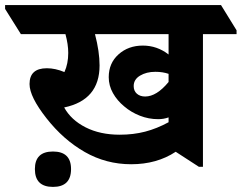

<svg xmlns="http://www.w3.org/2000/svg" viewBox="-88 -646 949 754"><path d="M427 -1Q329 -1 245 -49Q161 -97 95 -181Q28 -266 28 -316Q28 -378 96 -378Q129 -378 165 -363Q180 -396 180 -438Q180 -472 169 -512H-6L-68 -611V-626H780L841 -527V-512H709V9H693L602 -50Q528 -1 427 -1ZM533 -178Q496 -178 461.5 -191.5Q427 -205 400 -228Q372 -251 355.5 -280.5Q339 -310 339 -343Q339 -398 377.5 -432.5Q416 -467 473 -467Q529 -467 574 -432V-512H285Q303 -443 303 -389Q303 -253 164 -224Q191 -175 248 -146Q305 -117 382 -117Q436 -117 482 -129Q528 -141 574 -166V-185Q555 -178 533 -178ZM437 -308Q437 -289 449.5 -278Q462 -267 482 -267Q527 -267 574 -324V-356Q551 -364 522 -364Q487 -364 462 -349Q437 -334 437 -308ZM120 88Q49 88 49 18Q49 -51 120 -51Q191 -51 191 18Q191 88 120 88Z"/></svg>

Font: Noto Serif Devanagari ExtraBold
Style: Regular
Weight: 800
Designer: Universal Thirst, Indian Type Foundry and the Monotype Design Team
Foundry: Monotype Imaging Inc.
Version: Version 2.004; ttfautohint (v1.8.4.7-5d5b)